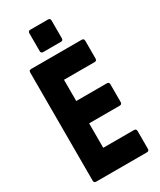

<svg xmlns="http://www.w3.org/2000/svg" viewBox="-219 -953 858 1027"><g transform="rotate(-30 210.0 -440.0)"><path d="M55 0Q41 0 41 -14V-682Q41 -696 55 -696H367Q381 -696 381 -682V-572Q381 -558 367 -558H178V-427H367Q381 -427 381 -413V-303Q381 -289 367 -289H178V-138H368Q382 -138 382 -123V-14Q382 0 368 0ZM156 -742Q142 -742 142 -756V-866Q142 -880 156 -880H265Q279 -880 279 -866V-756Q279 -742 265 -742Z"/></g></svg>

Font: AL Dynamic
Style: Bold
Weight: 700
Version: Version 1.000; ttfautohint (v1.8.2) -l 8 -r 50 -G 200 -x 14 